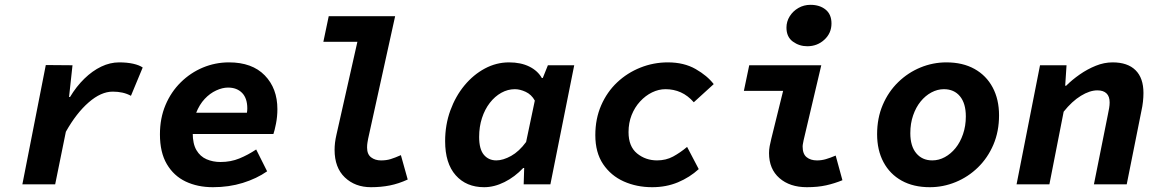

<svg xmlns="http://www.w3.org/2000/svg" viewBox="-20 -768 4840 800"><path d="M73.2 0 170.8 -497 282.1 -496.1 267.7 -363.7H271.7Q298 -407.6 331.5 -440.2Q364.9 -472.8 401.9 -490.5Q438.8 -508.1 476.6 -508.1Q509.4 -508.1 535 -502.4Q560.6 -496.6 574.6 -486.7L525.6 -368.8Q509.1 -377.8 490.4 -382Q471.6 -386.2 449.7 -386.2Q400.9 -386.2 349.5 -341.4Q298 -296.6 254.4 -219L209.9 0Z M867.1 12Q803.4 12 753.6 -11.6Q703.9 -35.3 675.2 -84.1Q646.4 -132.9 646.4 -208.1Q646.4 -275.5 669.6 -330.4Q692.8 -385.3 733.2 -425Q773.5 -464.8 825.3 -486.5Q877.1 -508.1 934.2 -508.1Q1030.4 -508.1 1083.1 -454Q1135.8 -399.9 1135.8 -313.2Q1135.8 -282.4 1129.9 -252.4Q1123.9 -222.5 1119.2 -209.6H748.7L763.7 -298.4H1043.6L1004.4 -277.7Q1006.7 -286.5 1008.6 -296.6Q1010.4 -306.6 1010.4 -316.2Q1010.4 -358.7 988.7 -380.9Q966.9 -403.1 930.2 -403.1Q906.8 -403.1 880.8 -391.1Q854.8 -379.2 832.8 -355.8Q810.8 -332.3 796.9 -296.9Q783 -261.5 783 -213.5Q783 -168.9 798.5 -142.4Q814 -116 840.5 -104.5Q867 -93 898.7 -93Q941.7 -93 977.5 -107.8Q1013.4 -122.5 1047.4 -145.2L1093 -54.2Q1049.5 -23.8 991.7 -5.9Q934 12 867.1 12Z M1525.7 12Q1459.6 12 1416.8 -28.8Q1374.1 -69.6 1374.1 -143.7Q1374.1 -158.1 1375.9 -173.5Q1377.8 -188.9 1381.8 -206.4L1469.1 -593.7H1327.3L1349.7 -700.5H1626.4L1513.8 -189.6Q1512.5 -182.3 1511 -173.4Q1509.5 -164.6 1509.5 -152.9Q1509.5 -125.2 1526.3 -112.4Q1543 -99.6 1567.6 -99.6Q1590.2 -99.6 1608 -105.2Q1625.8 -110.7 1650.4 -121.6L1678.8 -20Q1641 -2.6 1604.2 4.7Q1567.5 12 1525.7 12Z M1997.3 12Q1922.9 12 1878.8 -37.7Q1834.7 -87.4 1834.7 -179.9Q1834.7 -247.8 1856.3 -307.4Q1878 -367 1915.2 -412Q1952.5 -457 2000.2 -482.5Q2048 -508.1 2101 -508.1Q2150.1 -508.1 2185.3 -490.7Q2220.6 -473.2 2237.6 -443H2241.6L2262.9 -496.1H2372.6L2273.3 0H2162L2164.1 -68.1H2160.1Q2125 -30.8 2082.1 -9.4Q2039.2 12 1997.3 12ZM2047.9 -99.7Q2076.1 -99.7 2109.6 -118.3Q2143 -136.9 2172.1 -176.4L2208.4 -348.9Q2194.4 -374.2 2170.4 -385.3Q2146.5 -396.4 2125.4 -396.4Q2095.8 -396.4 2068.8 -381.4Q2041.8 -366.4 2020.9 -339.4Q2000 -312.4 1988.2 -276.1Q1976.4 -239.9 1976.4 -197.4Q1976.4 -146.7 1996 -123.2Q2015.7 -99.7 2047.9 -99.7Z M2697.5 12Q2632.9 12 2579.1 -12Q2525.4 -36 2492.9 -84.2Q2460.5 -132.5 2460.5 -204.9Q2460.5 -273.2 2484.9 -329.1Q2509.3 -385 2551.4 -424.7Q2593.6 -464.5 2648.3 -486.3Q2703 -508.1 2762.9 -508.1Q2829.9 -508.1 2878.5 -480.3Q2927.1 -452.5 2953.8 -417.5L2870.8 -341.9Q2846.1 -370 2816.7 -383.2Q2787.2 -396.4 2752.9 -396.4Q2724.4 -396.4 2696.9 -383Q2669.4 -369.6 2647 -345.2Q2624.6 -320.9 2611.7 -288.4Q2598.9 -255.9 2598.9 -217.5Q2598.9 -157.8 2634.4 -128.7Q2669.9 -99.7 2717.7 -99.7Q2754.8 -99.7 2784.5 -115.7Q2814.2 -131.8 2842.9 -155.9L2891.4 -63.4Q2854.1 -29.1 2805 -8.5Q2756 12 2697.5 12Z M3341.9 12Q3271 12 3227.6 -25.9Q3184.3 -63.7 3184.3 -130.2Q3184.3 -144.4 3187 -159.3Q3189.7 -174.3 3193.7 -189.7L3243 -389.4H3079.5L3101.8 -496.1H3402L3328.3 -183.4Q3327.3 -176.6 3325.8 -170.2Q3324.3 -163.7 3324.3 -157.2Q3324.3 -126.4 3341 -113Q3357.6 -99.6 3384.2 -99.6Q3402.8 -99.6 3420.9 -104.8Q3438.9 -110 3462 -119.8L3490.1 -17.1Q3457.7 -3.8 3422.7 4.1Q3387.7 12 3341.9 12ZM3343.6 -575.3Q3310.3 -575.3 3283.6 -594.7Q3256.9 -614.1 3256.9 -653Q3256.9 -678.3 3270.4 -700Q3283.9 -721.7 3306.7 -734.8Q3329.5 -747.9 3356.9 -747.9Q3395.4 -747.9 3419.9 -728.1Q3444.5 -708.3 3444.5 -670.2Q3444.5 -629.8 3414.9 -602.6Q3385.4 -575.3 3343.6 -575.3Z M3854.2 12Q3786 12 3736.9 -15.3Q3687.8 -42.6 3661.2 -92.4Q3634.6 -142.2 3634.6 -208.8Q3634.6 -275.8 3658.1 -330.9Q3681.7 -386.1 3722.5 -425.7Q3763.3 -465.4 3815.3 -486.8Q3867.2 -508.1 3923.1 -508.1Q3991.3 -508.1 4040.4 -480.8Q4089.5 -453.5 4116.1 -403.7Q4142.7 -353.9 4142.7 -287.3Q4142.7 -220.5 4119.2 -165.3Q4095.6 -110.1 4054.8 -70.4Q4014 -30.7 3962.1 -9.4Q3910.2 12 3854.2 12ZM3864.5 -99.7Q3891.9 -99.7 3916.8 -113.3Q3941.8 -126.9 3961.4 -151Q3981 -175.1 3992.6 -209.1Q4004.3 -243.1 4004.3 -282.9Q4004.3 -337.3 3979.8 -366.9Q3955.4 -396.4 3912.8 -396.4Q3886.2 -396.4 3860.9 -382.9Q3835.5 -369.3 3815.9 -345.1Q3796.3 -321 3784.7 -287.4Q3773 -253.8 3773 -213.2Q3773 -158.8 3797.9 -129.3Q3822.7 -99.7 3864.5 -99.7Z M4215.7 0 4313.4 -496.1H4423.9L4418.3 -410.8H4422.3Q4447 -435.4 4478.9 -457.7Q4510.8 -479.9 4545.7 -494Q4580.6 -508.1 4615.8 -508.1Q4678.5 -508.1 4711.4 -475.5Q4744.4 -443 4744.4 -380.6Q4744.4 -363.2 4742.3 -344.1Q4740.2 -325 4736 -306.5L4674.7 0H4538L4596 -289.6Q4599.3 -305.2 4601.4 -317.6Q4603.5 -330 4603.5 -341.2Q4603.5 -366.4 4590.4 -378.9Q4577.4 -391.5 4552.4 -391.5Q4520.8 -391.5 4483.7 -368.8Q4446.7 -346.2 4411.9 -302.6L4352.5 0Z"/></svg>

Font: SourceCodeVF
Style: Italic
Weight: 200
Italic angle: -11°
Monospace: yes
Designer: Paul D. Hunt, Teo Tuominen
Foundry: Adobe
Version: Version 1.026;hotconv 1.1.0;makeotfexe 2.6.0